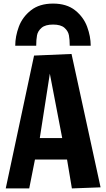

<svg xmlns="http://www.w3.org/2000/svg" viewBox="-20 -1051 592 1071"><path d="M12 0 170 -741 379 -750 541 -6 381 0 354 -161H175L143 0ZM202 -281H327L258 -640ZM276 -1031Q352 -1031 399 -993.5Q446 -956 466 -902Q486 -848 486 -796H369Q369 -830 364.5 -854Q360 -878 339.5 -896Q319 -914 276 -914Q233 -914 212 -896Q191 -878 186.5 -854Q182 -830 182 -796H65Q65 -848 85 -902Q105 -956 152.5 -993.5Q200 -1031 276 -1031Z"/></svg>

Font: Francois One
Style: Regular
Weight: 400
Designer: Vernon Adams
Foundry: Vernon Adams
Version: Version 2.000